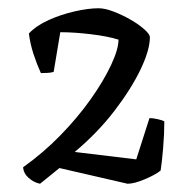

<svg xmlns="http://www.w3.org/2000/svg" viewBox="-20 -790 467 465"><path d="M77 -345Q62 -348 49.5 -359Q37 -370 36 -385Q84 -419 126 -462Q168 -505 199.5 -549.5Q231 -594 249 -632.5Q267 -671 267 -694Q242 -702 201 -707Q160 -712 126 -712L110 -616Q105 -614 95.5 -613.5Q86 -613 79 -613Q69 -635 61 -659.5Q53 -684 50 -709Q68 -728 98 -741.5Q128 -755 161 -762.5Q194 -770 219 -770Q234 -770 255 -762Q276 -754 296 -742.5Q316 -731 329.5 -719Q343 -707 343 -700Q343 -669 320.5 -622Q298 -575 257.5 -522Q217 -469 161 -422L310 -404L342 -504Q350 -504 361.5 -501.5Q373 -499 378 -496Q378 -466 375 -430.5Q372 -395 369 -377Q357 -367 331 -356Q305 -345 289 -345L124 -383Z"/></svg>

Font: Texturina Light
Style: Regular
Weight: 300
Designer: Guillermo Torres Carreño
Foundry: Omnibus-Type
Version: Version 1.002; ttfautohint (v1.8.3)